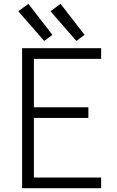

<svg xmlns="http://www.w3.org/2000/svg" viewBox="-20 -988 615 1008"><path d="M96 0V-735H511V-679H158V-425H444V-369H158V-56H511V0ZM212 -773 76 -929 129 -968 255 -805ZM381 -773 245 -929 298 -968 424 -805Z"/></svg>

Font: Jozsika Light
Style: Regular
Weight: 300
Monospace: yes
Designer: Belleve Invis
Foundry: Belleve Invis
Version: 2.1.0